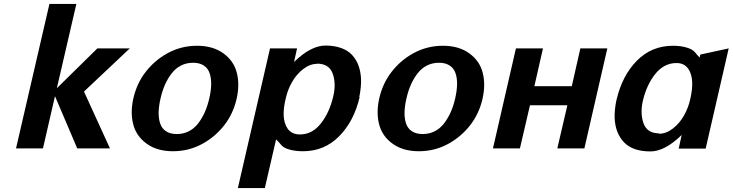

<svg xmlns="http://www.w3.org/2000/svg" viewBox="-20 -742 3664 960"><path d="M529.8 0H366.2L254.9 -261.2L194.8 0H60.1L227.1 -722.2H361.8L264.2 -300.8L466.8 -500H628.9L399.9 -284.2Z M1163.6 -250Q1146.5 -174.3 1102.3 -117.2Q1058.1 -60.1 995.6 -24.9Q926.3 14.2 844.7 14.2Q764.6 14.2 712.2 -24.4Q659.7 -63 645.5 -123Q631.3 -179.7 646.5 -249Q663.6 -324.7 707.8 -381.8Q752 -439 814.5 -474.1Q883.8 -513.2 965.3 -513.2Q1045.4 -513.2 1097.9 -474.6Q1150.4 -436 1164.6 -376Q1178.7 -319.3 1163.6 -250ZM1026.4 -250Q1035.2 -288.1 1035.9 -319.3Q1036.6 -350.6 1028.3 -375.5Q1020 -400.4 999 -414.3Q978 -428.2 945.3 -428.2Q912.6 -428.2 885.5 -414.6Q858.4 -400.9 838.9 -375.7Q819.3 -350.6 805.4 -319.6Q791.5 -288.6 782.7 -250Q773.9 -211.9 773.2 -180.7Q772.5 -149.4 780.8 -124.5Q789.1 -99.6 810.1 -85.7Q831.1 -71.8 863.8 -71.8Q896.5 -71.8 923.6 -85.4Q950.7 -99.1 970.2 -124.3Q989.7 -149.4 1003.7 -180.4Q1017.6 -211.4 1026.4 -250Z M1776.4 -256.8H1778.3Q1750 -135.7 1675.8 -60.8Q1601.6 14.2 1495.1 14.2Q1457.5 14.2 1427.5 5.9Q1397.5 -2.4 1385.3 -18.1Q1373.5 -32.7 1360.4 -44.9L1304.2 198.2H1169.4L1330.1 -500H1465.3L1450.2 -432.1Q1534.7 -514.2 1607.4 -514.2Q1652.3 -514.2 1686.3 -501.7Q1720.2 -489.3 1741 -466.6Q1761.7 -443.8 1772.5 -414.3Q1783.2 -384.8 1785.2 -348.1Q1786.6 -305.2 1776.4 -256.8ZM1564.5 -423.8 1566.4 -422.9Q1529.8 -422.9 1495.8 -396.5Q1461.9 -370.1 1440.2 -331.8Q1418.5 -293.5 1409.2 -252Q1396.5 -201.2 1398.4 -163.1Q1400.4 -125 1418.5 -98.1Q1439.5 -69.8 1479.5 -69.8Q1542 -69.8 1585.4 -126Q1626.5 -178.7 1645.5 -256.8Q1662.1 -323.7 1643.1 -375Q1625 -423.8 1564.5 -423.8Z M2393.1 -250Q2376 -174.3 2331.8 -117.2Q2287.6 -60.1 2225.1 -24.9Q2155.8 14.2 2074.2 14.2Q1994.1 14.2 1941.7 -24.4Q1889.2 -63 1875 -123Q1860.8 -179.7 1876 -249Q1893.1 -324.7 1937.3 -381.8Q1981.4 -439 2043.9 -474.1Q2113.3 -513.2 2194.8 -513.2Q2274.9 -513.2 2327.4 -474.6Q2379.9 -436 2394 -376Q2408.2 -319.3 2393.1 -250ZM2255.9 -250Q2264.6 -288.1 2265.4 -319.3Q2266.1 -350.6 2257.8 -375.5Q2249.5 -400.4 2228.5 -414.3Q2207.5 -428.2 2174.8 -428.2Q2142.1 -428.2 2115 -414.6Q2087.9 -400.9 2068.4 -375.7Q2048.8 -350.6 2034.9 -319.6Q2021 -288.6 2012.2 -250Q2003.4 -211.9 2002.7 -180.7Q2002 -149.4 2010.3 -124.5Q2018.6 -99.6 2039.6 -85.7Q2060.5 -71.8 2093.3 -71.8Q2126 -71.8 2153.1 -85.4Q2180.2 -99.1 2199.7 -124.3Q2219.2 -149.4 2233.2 -180.4Q2247.1 -211.4 2255.9 -250Z M2901.9 0H2766.6L2816.9 -215.8H2629.9L2579.6 0H2444.8L2559.6 -500H2694.8L2651.9 -311H2838.9L2881.8 -500H3016.6Z M3062.5 -243.2V-242.2Q3090.8 -364.3 3164.6 -438.7Q3238.3 -513.2 3345.2 -513.2Q3382.3 -513.2 3412.1 -504.6Q3441.9 -496.1 3454.6 -481Q3464.8 -467.8 3478.5 -454.1L3481.4 -469.2L3623.5 -500L3508.3 1H3373.5L3388.2 -66.9Q3303.7 15.1 3232.4 15.1Q3144.5 15.1 3100.8 -29.8Q3057.1 -74.7 3053.2 -150.9Q3051.8 -192.9 3062.5 -243.2ZM3276.4 -75.2 3274.4 -73.2Q3311 -73.2 3344.7 -99.6Q3378.4 -126 3399.9 -164.3Q3421.4 -202.6 3430.7 -244.1Q3455.6 -348.6 3421.4 -397.9Q3401.4 -426.8 3362.3 -426.8Q3300.3 -426.8 3256.3 -372.1Q3214.4 -319.8 3195.3 -242.2Q3179.2 -175.8 3198.2 -124Q3216.3 -75.2 3276.4 -75.2Z"/></svg>

Font: Perun
Style: Bold Italic
Weight: 700
Italic angle: -12°
Foundry: Copyright (c) Stefan Peev, Context Ltd, 2016
Version: Version 001.000